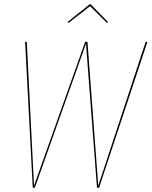

<svg xmlns="http://www.w3.org/2000/svg" viewBox="-20 -876 708 896"><path d="M299.8 -769 295.4 -773.4 398.4 -856H403.3L483.9 -773.4L479 -769L400.4 -847.2ZM668 -680.7 442.4 0H432.6L381.3 -672.4L142.6 0H132.8L97.2 -680.7H105L138.7 -9.3L377.4 -680.7H388.2L438.5 -9.3L659.7 -680.7Z"/></svg>

Font: Fira Sans Compressed Eight
Style: Italic
Weight: 100
Width: 3
Italic angle: -8°
Designer: Carrois Corporate & Edenspiekermann AG
Foundry: Carrois Corporate GbR & Edenspiekermann AG
Version: Version 4.203;PS 004.203;hotconv 1.0.88;makeotf.lib2.5.64775